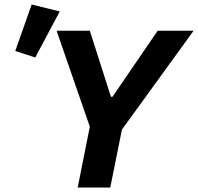

<svg xmlns="http://www.w3.org/2000/svg" viewBox="-20 -835 882 855"><path d="M471 0H326L380 -271L232 -698H380L474 -404H481L682 -698H842L523 -258ZM246 -784 137 -579 48 -608 121 -815Z"/></svg>

Font: IBM Plex Sans
Style: Bold Italic
Weight: 700
Italic angle: -11.31°
Designer: Mike Abbink, Paul van der Laan, Pieter van Rosmalen
Foundry: Bold Monday
Version: Version 3.201